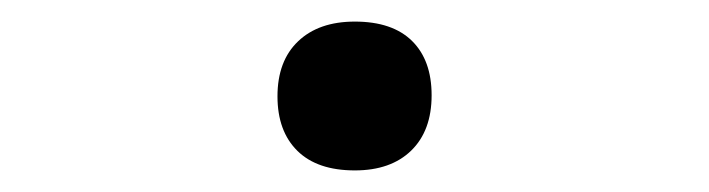

<svg xmlns="http://www.w3.org/2000/svg" viewBox="-20 -142 654 177"><path d="M307.1 15.1Q272.5 15.1 254.2 -2.9Q235.8 -21 235.8 -53.2Q235.8 -85.9 254.9 -104Q273.9 -122.1 307.1 -122.1Q341.8 -122.1 359.9 -104.2Q377.9 -86.4 377.9 -54.2Q377.9 -21.5 359.1 -3.2Q340.3 15.1 307.1 15.1Z"/></svg>

Font: IntelOne Mono Light
Style: Regular
Weight: 300
Designer: Fred Shallcrass
Foundry: Frere-Jones Type LLC
Version: Version 1.200;hotconv 1.1.0;makeotfexe 2.6.0;FJTRelease1.2